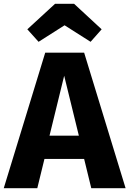

<svg xmlns="http://www.w3.org/2000/svg" viewBox="-31 -987 679 1007"><path d="M410.3 -153.3H202.1L164.6 0H-11.3L206.2 -710.8H410.3L627.7 0H447.7ZM228.7 -275.4H382.6L305.6 -589.7ZM357.4 -967.2 502.1 -833.3 444.1 -767.7 307.7 -854.4 171.3 -767.7 112.3 -833.3 257.9 -967.2Z"/></svg>

Font: FiraCode Nerd Font Mono
Style: Bold
Weight: 700
Monospace: yes
Designer: Carrois Corporate, Edenspiekermann AG, Nikita Prokopov
Foundry: Carrois Corporate, Edenspiekermann AG, Nikita Prokopov
Version: Version 6.002;Nerd Fonts 3.3.0